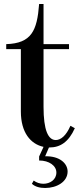

<svg xmlns="http://www.w3.org/2000/svg" viewBox="-20 -720 403 957"><path d="M11 -475H84V-164C84 -60 132 -2 197 12L175 60V80C225 80 261 106 261 140C261 176 229 196 196 196C179 196 161 190 148 180L139 196C155 211 179 217 205 217C263 217 317 186 317 135C317 95 278 57 205 59L224 15H227C280 15 322 -12 353 -81L331 -93C310 -44 283 -22 258 -22C220 -22 197 -71 197 -188V-475H324V-500H197V-700H175C165 -567 137 -504 11 -500Z"/></svg>

Font: Sprat Condensed Medium
Style: Regular
Weight: 500
Width: 3
Designer: Ethan Nakache
Foundry: Collletttivo
Version: Version 2.000;Glyphs 3.2 (3217)